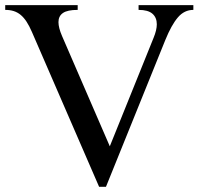

<svg xmlns="http://www.w3.org/2000/svg" viewBox="-20 -700 764 736"><path d="M277.8 -680.2V-662.1Q238.3 -662.1 221.2 -650.1Q204.1 -638.2 204.1 -615.2Q204.1 -593.8 217.8 -562L400.9 -139.2L568.8 -555.2Q581.1 -585 581.1 -606.9Q581.1 -632.8 564.2 -647.5Q547.4 -662.1 511.2 -662.1V-680.2H721.2V-662.1Q686.5 -662.1 661.9 -633.3Q637.2 -604.5 613.8 -546.9L386.2 16.1H359.9L102.1 -578.1Q92.3 -600.6 82 -616.5Q71.8 -632.3 59.6 -642.6Q47.4 -652.8 32.7 -657.5Q18.1 -662.1 0 -662.1V-680.2Z"/></svg>

Font: Warasṭra
Style: Regular
Weight: 400
Designer: R.S. Wihananto
Foundry: R.S. Wihananto
Version: Version 2.0.1